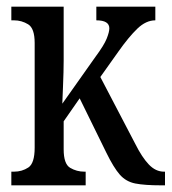

<svg xmlns="http://www.w3.org/2000/svg" viewBox="-20 -556 515 576"><path d="M14 0V-41H22Q46 -41 65 -53.5Q84 -66 84 -113V-427Q84 -471 64.5 -483Q45 -495 22 -495H14V-536H171V-374Q171 -361 170.5 -339.5Q170 -318 169 -296Q168 -274 167.5 -259.5Q167 -245 167 -245L266 -385Q292 -420 300 -440Q308 -460 308 -471Q308 -495 269 -495V-536H446V-495Q418 -495 392 -470Q366 -445 335 -401L281 -325L386 -124Q406 -84 426.5 -62.5Q447 -41 472 -41H475V0H463Q414 0 386 -5.5Q358 -11 339.5 -32Q321 -53 299 -98L219 -261L171 -192V-108Q171 -64 190.5 -52.5Q210 -41 233 -41H237V0Z"/></svg>

Font: Noto Serif ExtraCondensed
Style: Regular
Weight: 400
Width: 2
Designer: Monotype Design Team
Foundry: Monotype Imaging Inc.
Version: Version 2.015